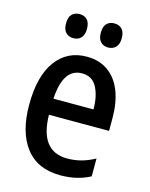

<svg xmlns="http://www.w3.org/2000/svg" viewBox="-112 -803 691 885"><g transform="rotate(15 233.0 -360.5)"><path d="M263 10Q153 10 96.5 -63.5Q40 -137 40 -267Q40 -404 93.5 -477Q147 -550 240 -550Q301 -550 343 -519.5Q385 -489 406 -434.5Q427 -380 427 -308V-246H140Q143 -73 273 -73Q306 -73 337.5 -81Q369 -89 404 -108V-23Q343 10 263 10ZM141 -323H332Q332 -386 310 -428Q288 -470 239 -470Q149 -470 141 -323ZM157 -616Q134 -616 120.5 -630.5Q107 -645 107 -673Q107 -703 120.5 -717Q134 -731 157 -731Q180 -731 193.5 -717Q207 -703 207 -673Q207 -645 193.5 -630.5Q180 -616 157 -616ZM323 -616Q300 -616 286.5 -630.5Q273 -645 273 -673Q273 -703 286.5 -717Q300 -731 323 -731Q346 -731 359.5 -717Q373 -703 373 -673Q373 -645 359 -630.5Q345 -616 323 -616Z"/></g></svg>

Font: Noto Sans Condensed Medium
Style: Regular
Weight: 500
Width: 3
Designer: Monotype Design Team
Foundry: Monotype Imaging Inc.
Version: Version 2.013; ttfautohint (v1.8.4.7-5d5b)